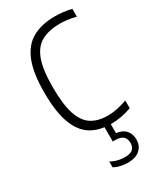

<svg xmlns="http://www.w3.org/2000/svg" viewBox="-191 -614 738 882"><g transform="rotate(-30 178.0 -173.0)"><path d="M237 9Q174.5 9 131.2 -17.8Q88 -44.5 65.2 -105.8Q42.5 -167 42.5 -270Q42.5 -373.5 67.5 -434.5Q92.5 -495.5 140.8 -522Q189 -548.5 259.5 -548.5Q279.5 -548.5 302 -546Q324.5 -543.5 346.5 -538V-496.5Q322.5 -503 300.2 -505.5Q278 -508 264 -508Q204.5 -508 165.5 -487.2Q126.5 -466.5 107.5 -415Q88.5 -363.5 88.5 -272.5Q88.5 -179.5 106 -127Q123.5 -74.5 158 -53Q192.5 -31.5 243.5 -31.5Q265 -31.5 290.5 -36.2Q316 -41 346.5 -52V-11Q317.5 -0.5 290.5 4.2Q263.5 9 237 9ZM215 202Q196.5 202 176.8 197.5Q157 193 142.5 185V154Q162.5 165 181.2 169Q200 173 217 173Q270 173 270 128.5Q270 82.5 216 82.5H202.5V-10H234.5V56.5Q268 60.5 284.8 79.8Q301.5 99 301.5 129Q301.5 161.5 279.2 181.8Q257 202 215 202Z"/></g></svg>

Font: Encode Sans Condensed Condensed ExtraLight
Style: Regular
Weight: 200
Width: 3
Designer: Multiple Designers
Foundry: Impallari Type
Version: Version 3.000; ttfautohint (v1.8.3) -l 8 -r 50 -G 200 -x 14 